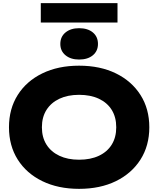

<svg xmlns="http://www.w3.org/2000/svg" viewBox="-20 -1183 1005 1219"><path d="M482 16Q349 16 248.5 -33Q148 -82 92.5 -170Q37 -258 37 -375Q37 -492 92.5 -580Q148 -668 248.5 -717Q349 -766 482 -766Q616 -766 716 -717Q816 -668 872 -580Q928 -492 928 -375Q928 -258 872 -170Q816 -82 716 -33Q616 16 482 16ZM482 -169Q555 -169 608 -194Q661 -219 689.5 -265Q718 -311 718 -375Q718 -439 689.5 -485Q661 -531 608 -556Q555 -581 482 -581Q410 -581 357 -556Q304 -531 275 -485Q246 -439 246 -375Q246 -311 275 -265Q304 -219 357 -194Q410 -169 482 -169ZM482 -805Q429 -805 396 -832Q363 -859 363 -904Q363 -950 396 -977Q429 -1004 482 -1004Q537 -1004 569.5 -977Q602 -950 602 -904Q602 -859 569.5 -832Q537 -805 482 -805ZM239 -1040V-1163H726V-1040Z"/></svg>

Font: Unbounded
Style: Bold
Weight: 700
Designer: Luke Prowse, Jean-Baptiste Morizot, Fátima Lázaro, Florian Runge
Foundry: NaN
Version: Version 1.700